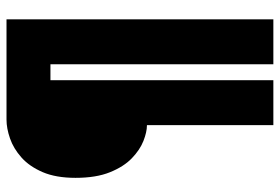

<svg xmlns="http://www.w3.org/2000/svg" viewBox="-155 -585 860 590"><g transform="rotate(-90 275.0 -290.0)"><path d="M185.5 120V-268.5H184.5Q164.5 -268.5 137 -279.2Q109.5 -290 83.8 -314.8Q58 -339.5 40.8 -382Q23.5 -424.5 23.5 -488Q23.5 -548 41 -588.8Q58.5 -629.5 86 -654Q113.5 -678.5 144.5 -689.2Q175.5 -700 202.5 -700H510.5V120H372.5V-565H323.5V120Z"/></g></svg>

Font: Trispace SemiCondensed ExtraBold
Style: Regular
Weight: 800
Width: 4
Designer: Tyler Finck
Foundry: Etcetera Type Company
Version: Version 1.210; ttfautohint (v1.8.3)